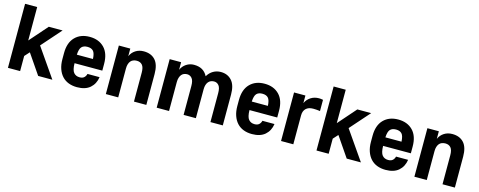

<svg xmlns="http://www.w3.org/2000/svg" viewBox="-31 -1358 5055 2025"><g transform="rotate(15 2496.5 -345.0)"><path d="M59 -699H191V-334L363 -530H514L325 -316L544 0H389L240 -218L192 -165V0H59Z M814 9Q763 9 721.5 -7Q680 -23 651 -54.5Q622 -86 606 -132Q590 -178 590 -237V-303Q590 -417 649.5 -478Q709 -539 809 -539Q909 -539 968.5 -478Q1028 -417 1028 -302V-229H725Q726 -155 749.5 -127Q773 -99 814 -99Q847 -99 864 -115.5Q881 -132 886 -155H1018Q1007 -80 956 -35.5Q905 9 814 9ZM813 -431Q771 -431 749.5 -408Q728 -385 725 -322H901Q898 -385 876.5 -408Q855 -431 813 -431Z M1128 -530H1253V-447Q1271 -489 1309.5 -514Q1348 -539 1399 -539Q1480 -539 1525 -489.5Q1570 -440 1570 -337V0H1435V-316Q1435 -374 1413.5 -399Q1392 -424 1354 -424Q1333 -424 1316 -417.5Q1299 -411 1287.5 -397.5Q1276 -384 1269.5 -363.5Q1263 -343 1263 -316V0H1128Z M1683 -530H1808V-447Q1826 -489 1864 -514Q1902 -539 1947 -539Q2001 -539 2037.5 -518Q2074 -497 2096 -454Q2121 -496 2158.5 -517.5Q2196 -539 2241 -539Q2315 -539 2360 -489Q2405 -439 2405 -337V0H2270V-316Q2270 -374 2249.5 -399Q2229 -424 2197 -424Q2179 -424 2163 -417.5Q2147 -411 2135.5 -397.5Q2124 -384 2117.5 -363.5Q2111 -343 2111 -316V0H1977V-316Q1977 -374 1956 -399Q1935 -424 1903 -424Q1885 -424 1869 -417.5Q1853 -411 1842 -397.5Q1831 -384 1824.5 -363.5Q1818 -343 1818 -316V0H1683Z M2724 9Q2673 9 2631.5 -7Q2590 -23 2561 -54.5Q2532 -86 2516 -132Q2500 -178 2500 -237V-303Q2500 -417 2559.5 -478Q2619 -539 2719 -539Q2819 -539 2878.5 -478Q2938 -417 2938 -302V-229H2635Q2636 -155 2659.5 -127Q2683 -99 2724 -99Q2757 -99 2774 -115.5Q2791 -132 2796 -155H2928Q2917 -80 2866 -35.5Q2815 9 2724 9ZM2723 -431Q2681 -431 2659.5 -408Q2638 -385 2635 -322H2811Q2808 -385 2786.5 -408Q2765 -431 2723 -431Z M3041 -530H3165V-447Q3184 -489 3222.5 -514Q3261 -539 3312 -539Q3322 -539 3330 -538Q3338 -537 3344 -536L3356 -534V-411L3335 -414Q3325 -415 3311.5 -416Q3298 -417 3281 -417Q3230 -417 3202.5 -390.5Q3175 -364 3175 -316V0H3041Z M3428 -699H3560V-334L3732 -530H3883L3694 -316L3913 0H3758L3609 -218L3561 -165V0H3428Z M4183 9Q4132 9 4090.5 -7Q4049 -23 4020 -54.5Q3991 -86 3975 -132Q3959 -178 3959 -237V-303Q3959 -417 4018.5 -478Q4078 -539 4178 -539Q4278 -539 4337.5 -478Q4397 -417 4397 -302V-229H4094Q4095 -155 4118.5 -127Q4142 -99 4183 -99Q4216 -99 4233 -115.5Q4250 -132 4255 -155H4387Q4376 -80 4325 -35.5Q4274 9 4183 9ZM4182 -431Q4140 -431 4118.5 -408Q4097 -385 4094 -322H4270Q4267 -385 4245.5 -408Q4224 -431 4182 -431Z M4497 -530H4622V-447Q4640 -489 4678.5 -514Q4717 -539 4768 -539Q4849 -539 4894 -489.5Q4939 -440 4939 -337V0H4804V-316Q4804 -374 4782.5 -399Q4761 -424 4723 -424Q4702 -424 4685 -417.5Q4668 -411 4656.5 -397.5Q4645 -384 4638.5 -363.5Q4632 -343 4632 -316V0H4497Z"/></g></svg>

Font: Golos UI VF
Style: Regular
Weight: 400
Designer: A.Korolkova, Vitaly Kuzmin
Foundry: ParaType Ltd
Version: Version 2.000